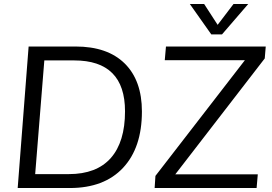

<svg xmlns="http://www.w3.org/2000/svg" viewBox="-20 -946 1368 966"><path d="M124 -712H360Q521 -712 607.5 -626.5Q694 -541 694 -385Q694 -203 599 -101.5Q504 0 331 0H69ZM326 -70Q466 -70 537.5 -151Q609 -232 609 -386Q609 -642 353 -642H203L157 -70ZM1312 -652 862 -69H1277L1271 0H758L762 -61L1212 -643H809L815 -712H1317ZM1229 -926 1097 -773H1043L935 -926H1007L1075 -821L1155 -926Z"/></svg>

Font: Muli
Style: Italic
Weight: 400
Italic angle: -4.541°
Designer: Vernon Adams
Foundry: Vernon Adams
Version: Version 2.001